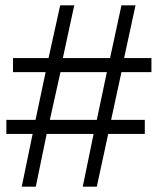

<svg xmlns="http://www.w3.org/2000/svg" viewBox="-20 -704 596 724"><path d="M551 -432H438L399 -252H526V-199H388L345 0H292L333 -199H156L115 0H62L103 -199H4V-252H114L152 -432H29V-485H163L207 -684H260L217 -485H395L438 -684H491L448 -485H551ZM383 -432H208L168 -252H345Z"/></svg>

Font: Libra Sans
Style: Regular
Weight: 400
Foundry: Context Ltd
Version: Version 1.002